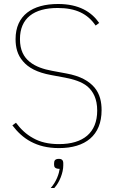

<svg xmlns="http://www.w3.org/2000/svg" viewBox="-20 -730 587 962"><path d="M276 12C217 12 173 0 135 -20C97 -40 67 -69 42 -102L60 -115C84 -83 111 -57 146 -38C181 -18 223 -8 276 -8C397 -8 467 -65 467 -176C467 -235 447 -272 418 -297C389 -321 347 -333 306 -341L236 -354C165 -367 122 -391 95 -423C67 -455 58 -493 58 -534C58 -653 142 -710 271 -710C375 -710 438 -671 477 -615L459 -602C419 -661 360 -690 269 -690C150 -690 80 -639 80 -534C80 -479 99 -444 129 -420C159 -396 198 -383 242 -375L312 -362C384 -349 427 -323 454 -291C481 -258 489 -219 489 -178C489 -51 407 12 276 12ZM275 66C290 66 297 73 297 88V99C297 134 279 183 252 212H234C263 180 276 139 279 116C256 116 251 107 251 96V88C251 75 256 66 275 66Z"/></svg>

Font: Plexus Sans Thin
Style: Regular
Weight: 250
Version: Version 2.001;PS 002.001;hotconv 1.0.70;makeotf.lib2.5.58329